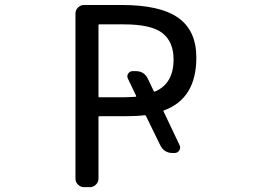

<svg xmlns="http://www.w3.org/2000/svg" viewBox="-20 -775 1040 774"><path d="M526.4 -384.8Q530.3 -385.7 528.3 -389.6L496.1 -457Q490.2 -467.8 496.6 -478Q502.9 -488.3 515.6 -488.3H527.3Q561.5 -488.3 576.2 -457L599.6 -408.2Q601.6 -404.3 605.5 -406.2Q679.7 -438.5 679.7 -535.2Q679.7 -606.4 634.8 -641.6Q589.8 -676.8 478.5 -676.8H380.9Q377 -676.8 377 -671.9V-386.7Q377 -382.8 380.9 -382.8H481.4Q510.7 -383.8 526.4 -384.8ZM704.1 -189.5Q709 -178.7 702.6 -168.5Q696.3 -158.2 683.6 -158.2H675.8Q641.6 -158.2 626 -189.5L568.4 -307.6Q566.4 -311.5 562.5 -310.5Q531.2 -306.6 488.3 -306.6H380.9Q377 -306.6 377 -302.7V-54.7Q377 -41 366.7 -30.8Q356.4 -20.5 341.8 -20.5H318.4Q304.7 -20.5 294.4 -30.8Q284.2 -41 284.2 -54.7V-720.7Q284.2 -734.4 294.4 -744.6Q304.7 -754.9 318.4 -754.9H470.7Q626 -754.9 698.7 -703.1Q771.5 -651.4 771.5 -543Q771.5 -377.9 641.6 -330.1Q637.7 -329.1 639.6 -325.2Z"/></svg>

Font: Rounded-L Mgen+ 2m regular
Style: Regular
Weight: 400
Designer: [Source Han Sans]
Ryoko NISHIZUKA  (kana & ideographs); Paul D. Hunt (Latin, Greek & Cyrillic); Wenlong ZHANG  (bopomofo
Version: Version 1.059.20150602